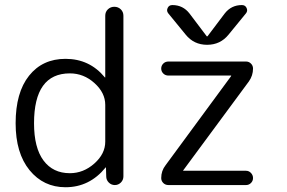

<svg xmlns="http://www.w3.org/2000/svg" viewBox="-20 -789 1157 774"><path d="M885.7 -734.4Q912.1 -768.6 955.1 -768.6Q968.8 -768.6 974.1 -756.8Q979.5 -745.1 971.7 -735.4L901.4 -649.4Q868.2 -608.4 814.9 -608.4Q761.7 -608.4 728.5 -649.4L658.2 -735.4Q650.4 -745.1 655.8 -756.8Q661.1 -768.6 674.8 -768.6Q717.8 -768.6 744.1 -734.4L813.5 -642.6Q813.5 -642.6 814.5 -642.6Q815.4 -642.6 816.4 -642.6ZM659.2 -541H971.7Q983.4 -541 991.7 -532.7Q1000 -524.4 1000 -512.7Q1000 -484.4 983.4 -460.9L718.8 -102.5Q717.8 -101.6 717.8 -101.1Q717.8 -100.6 718.8 -100.6H971.7Q983.4 -100.6 991.7 -91.8Q1000 -83 1000 -71.3Q1000 -59.6 991.7 -51.3Q983.4 -43 971.7 -43H659.2Q646.5 -43 638.2 -51.3Q629.9 -59.6 629.9 -71.3Q629.9 -100.6 647.5 -123L911.1 -481.4Q912.1 -482.4 912.1 -483.4Q912.1 -484.4 911.1 -484.4H659.2Q646.5 -484.4 638.2 -492.7Q629.9 -501 629.9 -512.7Q629.9 -524.4 638.2 -532.7Q646.5 -541 659.2 -541ZM477.5 -725.6V-78.1Q477.5 -63.5 467.3 -53.2Q457 -43 442.9 -43Q428.7 -43 418.5 -53.2Q408.2 -63.5 408.2 -78.1L407.2 -113.3Q407.2 -114.3 406.2 -114.3Q405.3 -114.3 405.3 -113.3Q340.8 -34.2 244.1 -34.2Q155.3 -34.2 99.1 -103Q43 -171.9 43 -292Q43 -416 97.2 -483.9Q151.4 -551.8 244.1 -551.8Q340.8 -551.8 402.3 -477.5Q402.3 -476.6 403.3 -476.6Q404.3 -476.6 404.3 -477.5V-725.6Q404.3 -741.2 415 -751.5Q425.8 -761.7 440.9 -761.7Q456.1 -761.7 466.8 -751.5Q477.5 -741.2 477.5 -725.6ZM117.2 -292Q117.2 -193.4 155.3 -142.1Q193.4 -90.8 261.7 -90.8Q316.4 -90.8 360.4 -129.9Q404.3 -168.9 404.3 -217.8V-366.2Q404.3 -415 360.8 -454.1Q317.4 -493.2 261.7 -493.2Q117.2 -493.2 117.2 -292Z"/></svg>

Font: Gen Jyuu Gothic P Normal
Style: Regular
Weight: 300
Designer: [Source Han Sans]
Ryoko NISHIZUKA  (kana & ideographs); Paul D. Hunt (Latin, Greek & Cyrillic); Wenlong ZHANG  (bopomofo
Version: Version 1.002.20150607